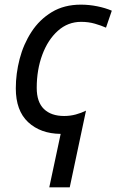

<svg xmlns="http://www.w3.org/2000/svg" viewBox="-20 -566 501 826"><path d="M192 240 241 10Q154 9 101 -40.5Q48 -90 48 -186Q48 -249 64.5 -312.5Q81 -376 115.5 -429Q150 -482 203 -514Q256 -546 328 -546Q363 -546 398 -539Q433 -532 461 -520L436 -447Q416 -456 388.5 -464Q361 -472 329 -472Q272 -472 229 -433.5Q186 -395 162 -330.5Q138 -266 138 -188Q138 -127 169 -97Q200 -67 256 -67Q282 -67 306 -73.5Q330 -80 350 -90L280 240Z"/></svg>

Font: Manna Sans
Style: Italic
Weight: 400
Italic angle: -12°
Designer: Monotype Design Team
Foundry: Monotype Imaging Inc.
Version: Version 2.001.1; ttfautohint (v1.8.2)